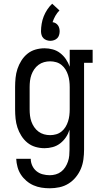

<svg xmlns="http://www.w3.org/2000/svg" viewBox="-20 -787 540 1030"><path d="M247 223Q224 223 202 219.5Q180 216 159.5 207Q139 198 121.5 183Q104 168 92 149.5Q80 131 74 109Q68 87 67 65H145Q145 84 153 101.5Q161 119 175.5 131Q190 143 209 148Q228 153 247 153Q263 153 279 148.5Q295 144 308 134Q321 124 330 110Q339 96 344.5 80Q350 64 351.5 47.5Q353 31 353 15V-91Q346 -69 333.5 -50.5Q321 -32 303 -18Q285 -4 263 2Q241 8 219 8Q194 8 170 1Q146 -6 127 -21.5Q108 -37 94.5 -58.5Q81 -80 73.5 -103Q66 -126 63.5 -150.5Q61 -175 61 -200V-320Q61 -345 63.5 -369.5Q66 -394 73.5 -417Q81 -440 94.5 -461.5Q108 -483 127 -498.5Q146 -514 170 -521Q194 -528 219 -528Q241 -528 263 -522Q285 -516 303 -502Q321 -488 333.5 -469.5Q346 -451 354 -429V-520H477V-450H431V15Q431 41 427.5 67.5Q424 94 414 118Q404 142 387 163Q370 184 347.5 198Q325 212 299 217.5Q273 223 247 223ZM249 -62Q265 -62 281 -66.5Q297 -71 310 -81.5Q323 -92 331.5 -106Q340 -120 345 -135.5Q350 -151 352 -167.5Q354 -184 354 -200V-320Q354 -336 352 -352.5Q350 -369 345 -384.5Q340 -400 331.5 -414Q323 -428 310 -438.5Q297 -449 281 -453.5Q265 -458 249 -458Q232 -458 216 -453.5Q200 -449 186.5 -439Q173 -429 163.5 -415Q154 -401 148.5 -385.5Q143 -370 141 -353.5Q139 -337 139 -320V-200Q139 -183 141 -166.5Q143 -150 148.5 -134.5Q154 -119 163.5 -105Q173 -91 186.5 -81Q200 -71 216 -66.5Q232 -62 249 -62ZM250 -568Q240 -568 230 -571.5Q220 -575 213 -582Q206 -589 203 -599Q200 -609 200 -619Q200 -639 203.5 -659.5Q207 -680 214.5 -699Q222 -718 233.5 -735.5Q245 -753 260 -767L299 -731Q286 -718 277 -702Q268 -686 262 -668Q271 -667 278.5 -662.5Q286 -658 291 -651Q296 -644 298 -635.5Q300 -627 300 -619Q300 -609 297 -599Q294 -589 287 -582Q280 -575 270 -571.5Q260 -568 250 -568Z"/></svg>

Font: Iosevka Curly Slab
Style: Regular
Weight: 400
Monospace: yes
Designer: Belleve Invis
Foundry: Belleve Invis
Version: Version 22.1.2; ttfautohint (v1.8.4)